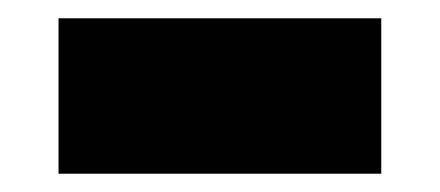

<svg xmlns="http://www.w3.org/2000/svg" viewBox="-20 -20 481 210"><path d="M44 170V0H397V170Z"/></svg>

Font: Raleway Thin Black
Style: Regular
Weight: 900
Version: Version 4.026